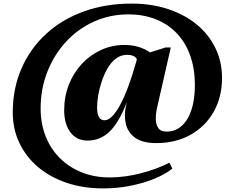

<svg xmlns="http://www.w3.org/2000/svg" viewBox="-20 -797 1292 1068"><path d="M554 251Q443 251 351 220Q259 189 192 132.5Q125 76 88 -1.5Q51 -79 51 -172Q51 -305 99.5 -416Q148 -527 236 -608Q324 -689 445.5 -733Q567 -777 712 -777Q823 -777 915 -746.5Q1007 -716 1074 -661Q1141 -606 1178 -530Q1215 -454 1215 -363Q1215 -257 1168.5 -175Q1122 -93 1039.5 -47Q957 -1 849 -1Q773 -1 732 -30.5Q691 -60 680 -108Q669 -156 681 -209L748 -498H791L901 -533H930L852 -190Q846 -163 846.5 -134Q847 -105 860.5 -85Q874 -65 907 -65Q955 -65 990.5 -96.5Q1026 -128 1045 -186Q1064 -244 1064 -323Q1064 -414 1038.5 -486.5Q1013 -559 964.5 -610.5Q916 -662 847.5 -689.5Q779 -717 694 -717Q592 -717 503 -677Q414 -637 347.5 -565Q281 -493 243.5 -398Q206 -303 206 -193Q206 -109 234 -38.5Q262 32 313.5 83Q365 134 435.5 162Q506 190 591 190Q672 190 761 167.5Q850 145 922 108L939 141Q895 175 833 199.5Q771 224 699.5 237.5Q628 251 554 251ZM467 -15Q407 -15 372 -60.5Q337 -106 337 -184Q337 -260 363 -326Q389 -392 435 -441.5Q481 -491 542 -519Q603 -547 674 -547Q734 -547 782.5 -524Q831 -501 854 -461L754 -405Q754 -452 739 -472Q724 -492 688 -492Q652 -492 624.5 -471Q597 -450 577.5 -415.5Q558 -381 545 -341.5Q532 -302 526 -265Q520 -228 520 -201Q520 -128 561 -128Q582 -128 603.5 -149.5Q625 -171 647.5 -212Q670 -253 692.5 -313Q715 -373 737 -451L795 -416V-225H684Q642 -116 590 -65.5Q538 -15 467 -15Z"/></svg>

Font: Platypi Light ExtraBold
Style: Italic
Weight: 800
Italic angle: -13°
Version: Version 1.200